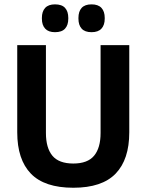

<svg xmlns="http://www.w3.org/2000/svg" viewBox="-20 -846 672 880"><path d="M316 14.5Q184 14.5 121.5 -50.2Q59 -115 59 -239.5V-639H190.5V-236.5Q190.5 -168 220.2 -132.2Q250 -96.5 316 -96.5Q381.5 -96.5 411.2 -132.2Q441 -168 441 -236.5V-639H572.5V-239.5Q572.5 -115 510 -50.2Q447.5 14.5 316 14.5ZM232 -698.5Q202 -698.5 187 -714.8Q172 -731 172 -760.5V-764Q172 -793.5 187 -809.8Q202 -826 232 -826Q263.5 -826 278.2 -809.8Q293 -793.5 293 -764V-760.5Q293 -731 278.2 -714.8Q263.5 -698.5 232 -698.5ZM399.5 -698.5Q369 -698.5 354.2 -714.8Q339.5 -731 339.5 -760.5V-764Q339.5 -793.5 354.2 -809.8Q369 -826 399.5 -826Q430 -826 445 -809.8Q460 -793.5 460 -764V-760.5Q460 -731 445 -714.8Q430 -698.5 399.5 -698.5Z"/></svg>

Font: Anek Latin Medium SemiBold
Style: Regular
Weight: 600
Version: Version 1.003